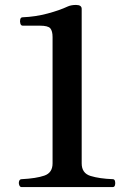

<svg xmlns="http://www.w3.org/2000/svg" viewBox="-20 -758 540 778"><path d="M67 0Q61 0 58 -8Q55 -16 57.5 -24Q60 -32 68 -32Q127 -35 160 -46.5Q193 -58 193 -96V-608Q193 -632 184 -643Q175 -654 141 -654H72Q65 -654 62.5 -662.5Q60 -671 62 -679.5Q64 -688 72 -688Q123 -690 172 -703Q221 -716 255 -732Q269 -738 288 -738Q311 -738 311 -722V-96Q311 -56 347 -45Q383 -34 437 -32Q444 -32 446 -24Q448 -16 446 -8Q444 0 437 0Z"/></svg>

Font: Zen Antique
Style: Regular
Weight: 400
Designer: Yoshimichi Ohira
Foundry: Positype
Version: Version 1.001